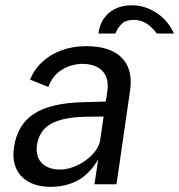

<svg xmlns="http://www.w3.org/2000/svg" viewBox="-20 -714 694 744"><path d="M302.5 -318 390 -320.5 396 -361.5Q397.5 -372 397.5 -381.5Q397.5 -422 371.2 -444.2Q345 -466.5 299 -466.5Q255 -466 218.8 -443Q182.5 -420 167.5 -377L96.5 -405.5Q111.5 -443.5 142.2 -472.8Q173 -502 217 -518.5Q261 -535 313.5 -535Q399 -535 442.8 -498.5Q486.5 -462 486.5 -397Q486.5 -380.5 484.5 -366.5L431.5 0H346L360.5 -95.5Q325 -37.5 279.5 -13.8Q234 10 176.5 10Q109.5 10 70.8 -23.5Q32 -57 32 -116.5Q32 -124 34 -142Q46.5 -230 110.8 -272.5Q175 -315 302.5 -318ZM122 -136.5Q122 -99 146.5 -78Q171 -57 213 -57Q245.5 -57 280.5 -73.8Q315.5 -90.5 340 -117.2Q364.5 -144 368.5 -172.5L381.5 -262.5L309 -261.5Q222 -259.5 176.8 -233.8Q131.5 -208 123 -151Q122 -141 122 -136.5ZM654 -584H587.5Q549.5 -637 499 -637Q468 -637 452 -621.8Q436 -606.5 427 -584H361.5Q365 -615.5 381 -640.2Q397 -665 425 -679.2Q453 -693.5 490.5 -693.5Q528.5 -693.5 561.2 -678.2Q594 -663 617.8 -638.2Q641.5 -613.5 654 -584Z"/></svg>

Font: 1883 Sans
Style: Italic
Weight: 400
Italic angle: -8°
Designer: 1883 Sans project is a fork of Public Sans.
Version: Version 1.009